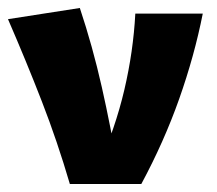

<svg xmlns="http://www.w3.org/2000/svg" viewBox="-20 -461 544 481"><path d="M155 0Q124 -106 85 -206.5Q46 -307 0 -413L180 -441Q212 -345 235 -243Q258 -141 274 -44H226Q269 -140 291.5 -236Q314 -332 319 -427H488Q467 -321 429 -213.5Q391 -106 334 0Z"/></svg>

Font: Ysabeau Infant Black
Style: Regular
Weight: 900
Designer: Christian Thalmann (Catharsis Fonts)
Version: Version 2.001;gftools[0.9.30]; featfreeze: ss01,ss02,lnum